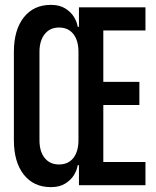

<svg xmlns="http://www.w3.org/2000/svg" viewBox="-20 -760 640 788"><path d="M189 8Q118 8 77.5 -43.5Q37 -95 37 -185V-547Q37 -637 77.5 -688.5Q118 -740 189 -740Q224 -740 247.5 -725.5Q271 -711 283.5 -690.5Q296 -670 299 -650H304V-730H577V-635H404V-424H552V-329H404V-95H577V0H304V-82H299Q296 -62 283.5 -41.5Q271 -21 247.5 -6.5Q224 8 189 8ZM222 -85Q260 -85 281 -111.5Q302 -138 302 -185V-547Q302 -594 281 -620.5Q260 -647 222 -647Q185 -647 163.5 -620Q142 -593 142 -547V-185Q142 -138 163.5 -111.5Q185 -85 222 -85Z"/></svg>

Font: Tiny SemiBold
Style: Regular
Weight: 600
Designer: Philipp Nurullin, Konstantin Bulenkov
Foundry: JetBrains
Version: Version 2.251; ttfautohint (v1.8.4.7-5d5b)